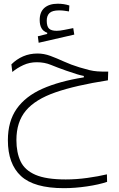

<svg xmlns="http://www.w3.org/2000/svg" viewBox="-20 -690 626 1011"><path d="M316.4 300.8Q159.2 300.8 90.3 236.8Q21.5 172.9 21.5 48.3Q21.5 -51.3 67.9 -117.2Q114.3 -183.1 203.4 -222.7Q292.5 -262.2 421.4 -282.7V-290Q402.3 -293.9 385.5 -299.1Q368.7 -304.2 328.6 -317.9Q281.7 -334.5 248 -348.4Q214.4 -362.3 173.8 -362.3Q135.7 -362.3 103.3 -347.4Q70.8 -332.5 44.9 -311L40 -351.1Q67.4 -378.4 101.8 -393.3Q136.2 -408.2 177.7 -408.2Q211.4 -408.2 245.1 -395.8Q278.8 -383.3 316.2 -366.2Q353.5 -349.1 398.4 -335.4Q429.2 -326.2 450 -321Q470.7 -315.9 492.9 -314.2Q515.1 -312.5 549.8 -313L548.3 -267.1Q378.9 -240.7 272.5 -203.9Q166 -167 116.2 -107.4Q66.4 -47.9 66.4 47.4Q66.4 113.3 88.4 159.7Q110.4 206.1 166.7 230.5Q223.1 254.9 326.2 254.9Q382.3 254.9 440.2 246.8Q498 238.8 543 228L543.9 267.6Q501 282.2 437.7 291.5Q374.5 300.8 316.4 300.8ZM183.6 -464.8 179.2 -499 228.5 -511.2V-517.6Q189 -530.8 189 -584.5Q189 -627 214.1 -648.7Q239.3 -670.4 284.2 -670.4Q316.9 -670.4 345.2 -661.1L343.3 -629.9Q330.6 -631.8 318.8 -633.5Q307.1 -635.3 291.5 -635.3Q255.4 -635.3 240.7 -621.3Q226.1 -607.4 226.1 -581.1Q226.1 -551.3 238 -539.6Q250 -527.8 278.3 -527.8Q295.4 -527.8 318.8 -532.7Q342.3 -537.6 365.7 -542L371.1 -507.8Z"/></svg>

Font: Cascadia Code ExtraLight
Style: Regular
Weight: 200
Monospace: yes
Designer: Aaron Bell
Foundry: Saja Typeworks
Version: Version 2407.024; ttfautohint (v1.8.4)